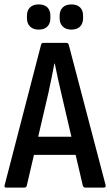

<svg xmlns="http://www.w3.org/2000/svg" viewBox="-21 -849 498 869"><path d="M7 0Q-3 0 0 -11L165 -647Q167 -655 176 -655H279Q287 -655 290 -647L457 -11Q459 0 449 0H364Q358 0 354 -8L256 -428Q248 -461 241 -494Q234 -527 227 -561H225Q219 -527 212 -494.5Q205 -462 198 -428L100 -8Q98 0 89 0ZM117 -148 134 -230H318L337 -148ZM154 -715Q129 -715 115 -729Q101 -743 101 -766V-778Q101 -802 115 -815.5Q129 -829 154 -829Q180 -829 193.5 -815.5Q207 -802 207 -778V-766Q207 -743 193.5 -729Q180 -715 154 -715ZM302 -715Q277 -715 263 -729Q249 -743 249 -766V-778Q249 -802 263 -815.5Q277 -829 302 -829Q328 -829 341.5 -815.5Q355 -802 355 -778V-766Q355 -743 341.5 -729Q328 -715 302 -715Z"/></svg>

Font: Sofia Sans Condensed SemiBold
Style: Regular
Weight: 600
Designer: Botio Nikoltchev, Ani Petrova
Foundry: lettersoup
Version: Version 4.101